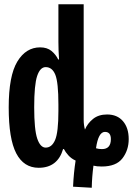

<svg xmlns="http://www.w3.org/2000/svg" viewBox="-20 -780 640 904"><path d="M141 -275Q141 -381 155 -422.5Q169 -464 195 -464Q226 -464 240.5 -428Q255 -392 255 -288V-257Q255 -157 239.5 -121Q224 -85 195 -85Q170 -85 155.5 -127Q141 -169 141 -275ZM432 -82Q443 -159 474 -159Q502 -159 502 -125Q502 -78 460 -78Q444 -78 432 -82ZM420 0Q428 2 437.5 3Q447 4 459 4Q527 4 556.5 -34.5Q586 -73 586 -125Q586 -178 559 -209.5Q532 -241 484 -241Q444 -241 418 -220Q392 -199 380 -170Q374 -191 374 -217V-760H255V-583Q255 -544 258 -500H254Q243 -523 222.5 -540Q202 -557 169 -557Q102 -557 61.5 -490Q21 -423 21 -274Q21 -126 56.5 -58Q92 10 162 10Q251 10 277 -78H281Q288 -64 302 -48.5Q316 -33 336 -24Q327 33 324 99L412 104Q413 53 420 0Z"/></svg>

Font: Noto Sans Mono UI
Style: Bold
Weight: 700
Designer: Monotype Design team
Foundry: Monotype Imaging Inc.
Version: 1.000